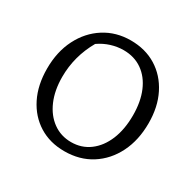

<svg xmlns="http://www.w3.org/2000/svg" viewBox="-146 -818 1007 989"><g transform="rotate(30 357.5 -324.0)"><path d="M350 9Q264 9 199 -31.5Q134 -72 97.5 -145Q61 -218 61 -316Q61 -416 100 -493Q139 -570 207.5 -613.5Q276 -657 363 -657Q450 -657 515.5 -616.5Q581 -576 618 -503Q655 -430 655 -333Q655 -232 616.5 -155Q578 -78 509.5 -34.5Q441 9 350 9ZM357 -49Q419 -49 466 -84Q513 -119 539 -181.5Q565 -244 565 -328Q565 -409 539.5 -469Q514 -529 467 -562Q420 -595 356 -595Q319 -595 282 -583.5Q245 -572 212 -549Q150 -440 150 -318Q150 -238 176 -177.5Q202 -117 249 -83Q296 -49 357 -49Z"/></g></svg>

Font: Piazzolla SC
Style: Regular
Weight: 400
Designer: Juan Pablo del Peral
Foundry: Huerta Tipografica
Version: Version 1.330